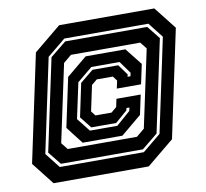

<svg xmlns="http://www.w3.org/2000/svg" viewBox="-80 -802 969 904"><g transform="rotate(-10 404.5 -350.0)"><path d="M104.5 14 20.5 -93 129.5 -607 259.5 -714H714.5L798.5 -607L689.5 -93L559.5 14ZM146.5 -56H548.5L636 -128L731 -576L674.5 -648H272.5L185 -576L90 -128ZM154.5 -70 104.5 -132 198 -572 274.5 -634H666.5L716 -572L622.5 -132L546.5 -70ZM198 -133H529L567.5 -165L646.5 -535L621 -567H290L251.5 -535L172.5 -165ZM272.5 -150 209 -232 259 -467 357 -548H547L611 -467L591 -373H475L483 -410L466.5 -432H389.5L363 -410L337 -288L354 -266H431L457 -288L465 -326H581L561 -232L462.5 -150ZM316 -200H447L514.5 -259L518 -275H504L501.5 -264L444 -214H325L281 -269.5L314.5 -428.5L377.5 -480H500.5L537 -430L534.5 -419H548.5L552 -435L509.5 -494H374.5L302 -434L265.5 -264Z"/></g></svg>

Font: Tourney Condensed Regular
Style: Bold Italic
Weight: 700
Width: 3
Italic angle: -12°
Designer: Tyler Finck
Foundry: Etcetera Type Co
Version: Version 1.010; ttfautohint (v1.8.3)